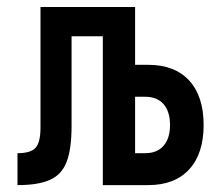

<svg xmlns="http://www.w3.org/2000/svg" viewBox="-20 -538 626 558"><path d="M30.8 0V-92.8Q69.3 -92.8 83.5 -108.6Q97.7 -124.5 97.7 -168V-517.6H372.6V-349.6H410.6Q487.8 -349.6 529.8 -304Q571.8 -258.3 571.8 -174.8Q571.8 -91.3 529.8 -45.7Q487.8 0 410.6 0H278.8V-432.6H188V-171.4Q188 -105.5 173.8 -68.1Q159.7 -30.8 125.5 -15.4Q91.3 0 30.8 0ZM372.6 -92.8H401.9Q436.5 -92.8 455.3 -114.3Q474.1 -135.7 474.1 -174.8Q474.1 -213.9 455.3 -235.4Q436.5 -256.8 401.9 -256.8H372.6Z"/></svg>

Font: Cascadia Code NF
Style: Regular
Weight: 400
Monospace: yes
Designer: Aaron Bell
Foundry: Saja Typeworks
Version: Version 2404.023; ttfautohint (v1.8.4)